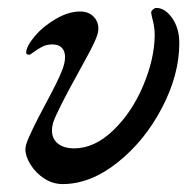

<svg xmlns="http://www.w3.org/2000/svg" viewBox="-20 -450 476 484"><path d="M44 -74Q44 -78 46 -86Q54 -112 97 -192Q127 -248 135 -269Q144 -290 144 -306Q144 -321 136 -329.5Q128 -338 112 -338Q98 -338 87 -332.5Q76 -327 66 -319.5Q56 -312 54 -312Q46 -312 46 -317Q46 -333 67.5 -358.5Q89 -384 121 -402.5Q153 -421 182 -421Q203 -421 215.5 -408.5Q228 -396 228 -377Q228 -370 225 -361Q219 -343 199 -306.5Q179 -270 172 -257Q153 -223 136 -189.5Q119 -156 114 -141Q111 -131 111 -121Q111 -100 126 -88Q141 -76 167 -76Q218 -76 265 -121Q312 -166 340.5 -233Q369 -300 370 -360Q370 -379 366 -395Q362 -411 361 -418Q361 -422 365.5 -426Q370 -430 374 -430Q396 -430 414 -404.5Q432 -379 432 -341Q432 -262 388.5 -178.5Q345 -95 276.5 -40.5Q208 14 138 14Q113 14 91.5 0Q70 -14 57 -35Q44 -56 44 -74Z"/></svg>

Font: EB Garamond Medium
Style: Italic
Weight: 500
Italic angle: -17.2°
Designer: Georg Duffner and Octavio Pardo
Foundry: Georg Duffner
Version: Version 1.000